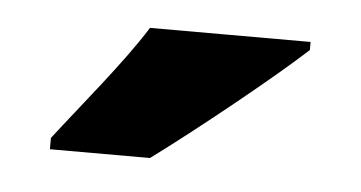

<svg xmlns="http://www.w3.org/2000/svg" viewBox="-28 -804 445 237"><g transform="rotate(5 194.5 -686.0)"><path d="M349 -756V-766H150C122 -721 73 -663 40 -620V-606H164C217 -645 309 -719 349 -756Z"/></g></svg>

Font: Noto Sans Arabic UI SmCn Bk
Style: Regular
Weight: 900
Width: 4
Designer: Monotype Design Team, Nadine Chahine and Nizar Qandah
Foundry: Monotype Imaging Inc.
Version: Version 2.010